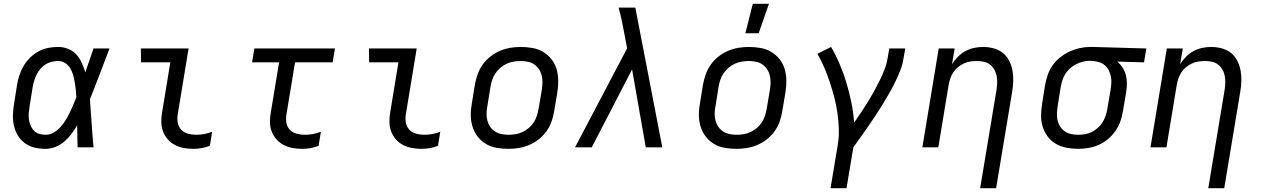

<svg xmlns="http://www.w3.org/2000/svg" viewBox="-20 -775 6640 1010"><path d="M220 8Q190 8 162 1.5Q134 -5 111.5 -21.5Q89 -38 74.5 -61.5Q60 -85 53.5 -113Q47 -141 48 -170.5Q49 -200 54 -230L70 -330Q74 -355 82.5 -380.5Q91 -406 105 -429.5Q119 -453 139 -472.5Q159 -492 183 -505Q207 -518 233.5 -523Q260 -528 286 -528Q314 -528 339.5 -517.5Q365 -507 382 -488Q399 -469 410 -444.5Q421 -420 429 -394Q439 -426 450.5 -457.5Q462 -489 472 -520H556Q530 -453 505 -386Q480 -319 453 -253Q458 -190 462 -126.5Q466 -63 472 0H388Q387 -28 387 -56Q387 -84 386 -113L387 -114Q386 -115 386 -115Q386 -115 386 -116Q372 -92 355.5 -70Q339 -48 318 -30Q297 -12 271 -2Q245 8 220 8ZM220 -66Q242 -66 262 -77.5Q282 -89 297.5 -106Q313 -123 325 -142.5Q337 -162 346.5 -182Q356 -202 365 -222.5Q374 -243 382 -264Q381 -284 378.5 -304Q376 -324 373 -343.5Q370 -363 364.5 -381.5Q359 -400 349 -416.5Q339 -433 322.5 -443.5Q306 -454 286 -454Q269 -454 252 -450Q235 -446 219.5 -436.5Q204 -427 192.5 -413Q181 -399 173 -383.5Q165 -368 160 -351Q155 -334 152 -318L136 -218Q133 -200 131.5 -182.5Q130 -165 132 -148Q134 -131 140.5 -115.5Q147 -100 158 -88Q169 -76 186 -71Q203 -66 220 -66Z M998 8Q972 8 947 3.5Q922 -1 900 -12.5Q878 -24 862 -42.5Q846 -61 837.5 -84Q829 -107 828.5 -133.5Q828 -160 833 -186L876 -447H722L721 -520H972L915 -174Q911 -152 915 -130Q919 -108 933 -93Q947 -78 968 -72Q989 -66 1011 -66Q1033 -66 1054.5 -70Q1076 -74 1096 -82L1084 -8Q1064 0 1042 4Q1020 8 998 8Z M1570 8Q1544 8 1519 3.5Q1494 -1 1472 -12.5Q1450 -24 1434 -42.5Q1418 -61 1409 -84Q1400 -107 1400 -133.5Q1400 -160 1405 -186L1448 -447H1306L1318 -520H1742L1730 -447H1532L1487 -174Q1483 -152 1486.5 -130Q1490 -108 1504 -93Q1518 -78 1539.5 -72Q1561 -66 1583 -66Q1604 -66 1626 -70Q1648 -74 1668 -82L1656 -8Q1636 0 1613.5 4Q1591 8 1570 8Z M2198 8Q2172 8 2147 3.5Q2122 -1 2100 -12.5Q2078 -24 2062 -42.5Q2046 -61 2037.5 -84Q2029 -107 2028.5 -133.5Q2028 -160 2033 -186L2076 -447H1922L1921 -520H2172L2115 -174Q2111 -152 2115 -130Q2119 -108 2133 -93Q2147 -78 2168 -72Q2189 -66 2211 -66Q2233 -66 2254.5 -70Q2276 -74 2296 -82L2284 -8Q2264 0 2242 4Q2220 8 2198 8Z M2654 8Q2622 8 2591.5 2.5Q2561 -3 2536 -18Q2511 -33 2493 -56Q2475 -79 2466 -107.5Q2457 -136 2456.5 -167Q2456 -198 2462 -230L2478 -330Q2483 -357 2492.5 -384Q2502 -411 2519 -435Q2536 -459 2559.5 -477.5Q2583 -496 2610 -507.5Q2637 -519 2664.5 -523.5Q2692 -528 2719 -528Q2751 -528 2781.5 -522.5Q2812 -517 2837 -502Q2862 -487 2880.5 -464Q2899 -441 2907.5 -412.5Q2916 -384 2916.5 -353Q2917 -322 2912 -290L2895 -190Q2891 -163 2881.5 -136Q2872 -109 2855 -85Q2838 -61 2814.5 -42.5Q2791 -24 2764 -12.5Q2737 -1 2709 3.5Q2681 8 2654 8ZM2654 -66Q2673 -66 2691.5 -69Q2710 -72 2727.5 -80Q2745 -88 2761 -101.5Q2777 -115 2787.5 -131Q2798 -147 2804 -165.5Q2810 -184 2813 -202L2830 -302Q2833 -322 2833.5 -341Q2834 -360 2829.5 -378Q2825 -396 2815 -411Q2805 -426 2790.5 -436Q2776 -446 2757.5 -450Q2739 -454 2720 -454Q2701 -454 2682.5 -451Q2664 -448 2646 -440Q2628 -432 2612.5 -418.5Q2597 -405 2586 -389Q2575 -373 2569 -354.5Q2563 -336 2560 -318L2544 -218Q2540 -198 2539.5 -179Q2539 -160 2543.5 -142Q2548 -124 2558 -109Q2568 -94 2583 -84Q2598 -74 2616.5 -70Q2635 -66 2654 -66Z M3005 0 3279 -521 3263 -605Q3257 -638 3250 -670.5Q3243 -703 3234 -735H3322L3464 0H3377L3305 -410L3093 0Z M3854 8Q3822 8 3791.5 2.5Q3761 -3 3736 -18Q3711 -33 3693 -56Q3675 -79 3666 -107.5Q3657 -136 3656.5 -167Q3656 -198 3662 -230L3678 -330Q3683 -357 3692.5 -384Q3702 -411 3719 -435Q3736 -459 3759.5 -477.5Q3783 -496 3810 -507.5Q3837 -519 3864.5 -523.5Q3892 -528 3919 -528Q3951 -528 3981.5 -522.5Q4012 -517 4037 -502Q4062 -487 4080.5 -464Q4099 -441 4107.5 -412.5Q4116 -384 4116.5 -353Q4117 -322 4112 -290L4095 -190Q4091 -163 4081.5 -136Q4072 -109 4055 -85Q4038 -61 4014.5 -42.5Q3991 -24 3964 -12.5Q3937 -1 3909 3.5Q3881 8 3854 8ZM3854 -66Q3873 -66 3891.5 -69Q3910 -72 3927.5 -80Q3945 -88 3961 -101.5Q3977 -115 3987.5 -131Q3998 -147 4004 -165.5Q4010 -184 4013 -202L4030 -302Q4033 -322 4033.5 -341Q4034 -360 4029.5 -378Q4025 -396 4015 -411Q4005 -426 3990.5 -436Q3976 -446 3957.5 -450Q3939 -454 3920 -454Q3901 -454 3882.5 -451Q3864 -448 3846 -440Q3828 -432 3812.5 -418.5Q3797 -405 3786 -389Q3775 -373 3769 -354.5Q3763 -336 3760 -318L3744 -218Q3740 -198 3739.5 -179Q3739 -160 3743.5 -142Q3748 -124 3758 -109Q3768 -94 3783 -84Q3798 -74 3816.5 -70Q3835 -66 3854 -66ZM3901 -600 3940 -755H4025L3971 -600Z M4349 215 4387 -12Q4394 -55 4392.5 -98Q4391 -141 4385 -182.5Q4379 -224 4368.5 -264Q4358 -304 4345 -343Q4332 -382 4316 -419.5Q4300 -457 4280 -492L4352 -528Q4378 -483 4398 -435.5Q4418 -388 4433 -338Q4448 -288 4458.5 -236Q4469 -184 4473 -130Q4492 -157 4510 -184Q4528 -211 4545 -238.5Q4562 -266 4577.5 -294Q4593 -322 4607 -350.5Q4621 -379 4632.5 -408.5Q4644 -438 4649 -468L4658 -520H4742L4733 -468Q4728 -436 4716 -405Q4704 -374 4689 -343.5Q4674 -313 4657.5 -284Q4641 -255 4623 -226Q4605 -197 4586.5 -168.5Q4568 -140 4548 -111.5Q4528 -83 4508.5 -55.5Q4489 -28 4469 0L4433 215Z M5136 215 5222 -302Q5225 -321 5225.5 -340Q5226 -359 5222.5 -376.5Q5219 -394 5210 -409.5Q5201 -425 5187.5 -435.5Q5174 -446 5156 -450Q5138 -454 5119 -454Q5102 -454 5084.5 -451.5Q5067 -449 5050 -441Q5033 -433 5018.5 -421Q5004 -409 4994 -393.5Q4984 -378 4978.5 -361Q4973 -344 4970 -327L4916 0H4832L4918 -520H5002L4988 -437Q5001 -458 5018.5 -476Q5036 -494 5058 -506Q5080 -518 5104 -523Q5128 -528 5151 -528Q5180 -528 5207.5 -520.5Q5235 -513 5255.5 -496.5Q5276 -480 5288.5 -455.5Q5301 -431 5306 -404Q5311 -377 5310 -348Q5309 -319 5304 -290L5220 215Z M5650 8Q5619 8 5589 2Q5559 -4 5534 -18.5Q5509 -33 5491.5 -56.5Q5474 -80 5465 -108.5Q5456 -137 5456.5 -168Q5457 -199 5462 -230L5478 -330Q5483 -356 5492 -382.5Q5501 -409 5518 -432.5Q5535 -456 5558 -474Q5581 -492 5607 -504Q5633 -516 5660 -522Q5687 -528 5714 -528H5731L6010 -520L5998 -447L5858 -451Q5874 -437 5885.5 -419Q5897 -401 5902.5 -380Q5908 -359 5908 -336Q5908 -313 5904 -290L5887 -190Q5883 -163 5873.5 -136.5Q5864 -110 5847.5 -86Q5831 -62 5808 -43Q5785 -24 5759 -12.5Q5733 -1 5705 3.5Q5677 8 5650 8ZM5651 -66Q5669 -66 5687.5 -69Q5706 -72 5723 -80.5Q5740 -89 5755 -102.5Q5770 -116 5780 -132Q5790 -148 5796 -166Q5802 -184 5805 -202L5822 -302Q5825 -320 5826 -338Q5827 -356 5823.5 -373Q5820 -390 5812.5 -405Q5805 -420 5792.5 -431Q5780 -442 5763.5 -447.5Q5747 -453 5729 -454L5719 -455H5710Q5692 -455 5674 -450Q5656 -445 5639.5 -436.5Q5623 -428 5608.5 -415Q5594 -402 5584 -386Q5574 -370 5568.5 -352.5Q5563 -335 5560 -318L5544 -218Q5541 -199 5540 -180Q5539 -161 5543 -143Q5547 -125 5556.5 -110Q5566 -95 5580.5 -84.5Q5595 -74 5613.5 -70Q5632 -66 5651 -66Z M6336 215 6422 -302Q6425 -321 6425.5 -340Q6426 -359 6422.5 -376.5Q6419 -394 6410 -409.5Q6401 -425 6387.5 -435.5Q6374 -446 6356 -450Q6338 -454 6319 -454Q6302 -454 6284.5 -451.5Q6267 -449 6250 -441Q6233 -433 6218.5 -421Q6204 -409 6194 -393.5Q6184 -378 6178.5 -361Q6173 -344 6170 -327L6116 0H6032L6118 -520H6202L6188 -437Q6201 -458 6218.5 -476Q6236 -494 6258 -506Q6280 -518 6304 -523Q6328 -528 6351 -528Q6380 -528 6407.5 -520.5Q6435 -513 6455.5 -496.5Q6476 -480 6488.5 -455.5Q6501 -431 6506 -404Q6511 -377 6510 -348Q6509 -319 6504 -290L6420 215Z"/></svg>

Font: Iosevka Extended Oblique
Style: Regular
Weight: 400
Width: 7
Italic angle: -9°
Monospace: yes
Designer: Belleve Invis
Foundry: Belleve Invis
Version: Version 32.0.1; ttfautohint (v1.8.4)